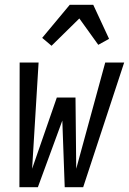

<svg xmlns="http://www.w3.org/2000/svg" viewBox="-20 -781 540 801"><path d="M138 0H61L62 -520H141L114 -77L217 -374H295L298 -77L419 -520H498L327 0H250L240 -278ZM195 -590 156 -623 271 -761H369L435 -619L390 -594L311 -704Z"/></svg>

Font: Iosevka Term Oblique
Style: Regular
Weight: 400
Italic angle: -9°
Monospace: yes
Designer: Belleve Invis
Foundry: Belleve Invis
Version: Version 31.4.0